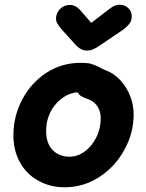

<svg xmlns="http://www.w3.org/2000/svg" viewBox="-20 -796 622 816"><path d="M254 0Q335 0 402.5 -44Q470 -88 509 -160Q548 -231 548 -310Q548 -351 533 -388.5Q518 -426 491.5 -455Q465 -484 430 -497Q416 -502 401 -511Q381 -521 366 -525Q351 -529 323 -529Q242 -529 177 -486.5Q112 -444 75 -374Q38 -304 37 -227Q36 -158 64.5 -106.5Q93 -55 143 -28Q193 0 254 0ZM276 -130Q231 -130 203.5 -158.5Q176 -187 176 -240Q176 -282 193 -317Q210 -352 238 -374Q265 -396 296 -402Q298 -402 302 -403Q305 -403 311 -403Q316 -393 324 -388Q332 -383 345 -378Q369 -370 380 -360Q408 -335 408 -293Q408 -250 389.5 -212.5Q371 -175 341 -153Q310 -130 276 -130ZM349 -581Q363 -581 375 -586Q387 -591 403 -602L502 -669Q521 -683 530.5 -696Q540 -709 540 -727Q540 -748 525 -762Q510 -776 489 -776Q469 -776 449 -761L368 -699L318 -756Q311 -764 300 -769.5Q289 -775 278 -775Q252 -775 235 -757.5Q218 -740 218 -716Q218 -697 244 -669L299 -608Q323 -581 349 -581Z"/></svg>

Font: Balsamiq Sans
Style: Bold Italic
Weight: 700
Italic angle: -12°
Designer: Michael Angeles
Foundry: Balsamiq SRL
Version: Version 1.020; ttfautohint (v1.8.4.7-5d5b);gftools[0.9.26]